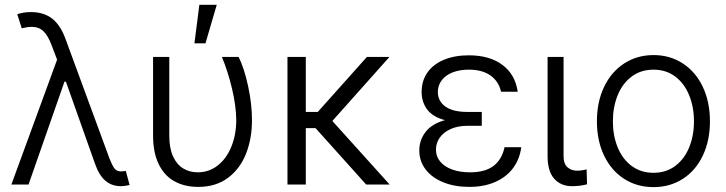

<svg xmlns="http://www.w3.org/2000/svg" viewBox="-20 -767 3016 798"><path d="M374 -88.9 253.9 -427.7H248L98.6 0H27.3L217.3 -519L195.3 -577.1Q179.7 -619.1 160.6 -637.2Q141.6 -655.3 112.3 -655.3Q93.8 -655.3 70.3 -649.4L51.8 -708Q78.1 -716.8 108.4 -716.8Q162.1 -716.8 197 -689.5Q231.9 -662.1 252.9 -603.5L434.6 -109.4Q445.8 -80.1 455.3 -67.4Q464.8 -54.7 482.4 -54.7Q493.2 -54.7 502.9 -56.6L518.6 2Q497.6 6.8 482.4 6.8Q444.3 6.8 417.7 -16.1Q391.1 -39.1 374 -88.9Z M683.6 -530.3V-203.1Q683.6 -150.9 699.2 -116.9Q714.8 -83 741.5 -66.9Q768.1 -50.8 801.8 -50.8Q848.6 -50.8 885 -79.3Q921.4 -107.9 941.7 -157.7Q961.9 -207.5 961.9 -268.6Q961.4 -326.7 944.3 -398.7Q927.2 -470.7 902.3 -530.3H971.7Q994.6 -485.4 1011 -409.9Q1027.3 -334.5 1027.3 -267.6Q1027.3 -190.9 1002.4 -127.9Q977.5 -64.9 927.2 -27.6Q877 9.8 803.7 9.8Q747.1 9.8 704.8 -13.7Q662.6 -37.1 639.4 -85.2Q616.2 -133.3 616.2 -204.1V-530.3ZM808.6 -747.1H880.9L834 -586.9H788.1Z M1251 -301.8H1300.8L1504.9 -530.3H1598.6L1361.3 -264.2L1599.6 0H1502L1291.5 -234.4H1251V0H1174.8V-530.3H1251Z M1829.1 -267.6Q1777.3 -281.7 1754.9 -312.7Q1732.4 -343.8 1732.4 -384.8Q1732.4 -431.6 1756.8 -466.1Q1781.2 -500.5 1825.7 -518.8Q1870.1 -537.1 1928.7 -537.1Q2014.6 -537.1 2068.1 -497.3Q2121.6 -457.5 2131.8 -385.7H2062.5Q2052.7 -429.2 2018.3 -453.4Q1983.9 -477.5 1928.7 -477.5Q1890.1 -477.5 1861.1 -466.1Q1832 -454.6 1816.2 -433.8Q1800.3 -413.1 1799.8 -385.7Q1799.8 -346.2 1831.3 -324Q1862.8 -301.8 1921.9 -301.8H1982.4V-244.1H1921.9Q1883.8 -244.1 1854.2 -231.2Q1824.7 -218.3 1808.3 -195.8Q1792 -173.3 1792 -144.5Q1792 -116.7 1809.6 -95.5Q1827.1 -74.2 1859.1 -62.5Q1891.1 -50.8 1933.6 -50.8Q1995.6 -50.8 2030.8 -77.1Q2065.9 -103.5 2077.1 -155.3H2146.5Q2140.1 -105.5 2112.3 -68.1Q2084.5 -30.8 2037.8 -10.5Q1991.2 9.8 1930.7 9.8Q1869.6 9.8 1822.5 -9.3Q1775.4 -28.3 1749 -62.7Q1722.7 -97.2 1722.7 -141.6Q1722.7 -184.1 1748.3 -218Q1773.9 -252 1829.1 -267.6Z M2322.3 -530.3V-118.2Q2322.3 -86.4 2338.4 -72Q2354.5 -57.6 2378.9 -57.6Q2390.1 -57.6 2401.9 -59.6Q2413.6 -61.5 2418 -63.5L2419.9 -1Q2391.1 6.8 2357.4 6.8Q2311 6.8 2283.4 -24.2Q2255.9 -55.2 2255.9 -118.2V-530.3Z M2460.9 -262.7Q2460.9 -343.3 2490.7 -405.8Q2520.5 -468.3 2574.2 -503.2Q2627.9 -538.1 2696.3 -538.1Q2764.6 -538.1 2818.1 -503.2Q2871.6 -468.3 2901.1 -405.8Q2930.7 -343.3 2930.7 -262.7Q2930.7 -182.6 2901.1 -120.4Q2871.6 -58.1 2818.1 -23.7Q2764.6 10.7 2696.3 10.7Q2627.4 10.7 2574 -23.7Q2520.5 -58.1 2490.7 -120.4Q2460.9 -182.6 2460.9 -262.7ZM2864.3 -262.7Q2864.3 -321.8 2844.5 -370.8Q2824.7 -419.9 2786.6 -448.7Q2748.5 -477.5 2696.3 -477.5Q2643.6 -477.5 2605.2 -448.7Q2566.9 -419.9 2547.1 -370.8Q2527.3 -321.8 2527.3 -262.7Q2527.3 -203.6 2547.1 -154.8Q2566.9 -106 2605.2 -77.4Q2643.6 -48.8 2696.3 -48.8Q2748.5 -48.8 2786.6 -77.4Q2824.7 -106 2844.5 -154.8Q2864.3 -203.6 2864.3 -262.7Z"/></svg>

Font: Pretendard Light
Style: Regular
Weight: 300
Designer: Base glyphs from Inter by Rasmus Andersson; Hangeul glyphs from Noto Sans CJK(Source Han Sans) by Jang Soo-young and Kan
Foundry: Kil Hyung-jin
Version: Version 1.309